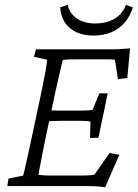

<svg xmlns="http://www.w3.org/2000/svg" viewBox="-20 -780 577 805"><path d="M420.9 4.9Q397.5 2 380.9 1Q364.3 0 350.6 0H10.7L15.6 -31.2L77.1 -43.9Q80.1 -53.7 83.5 -68.8Q86.9 -84 92.8 -110.4Q98.6 -136.7 108.4 -181.6L151.4 -383.8Q166 -453.1 171.4 -484.9Q176.8 -516.6 177.7 -529.3L122.1 -542L130.9 -573.2H452.1Q462.9 -573.2 473.6 -573.7Q484.4 -574.2 497.6 -575.2Q510.7 -576.2 525.4 -577.1L513.7 -453.1L474.6 -448.2L461.9 -529.3Q458 -530.3 448.7 -530.8Q439.5 -531.2 428.7 -531.2H300.8Q282.2 -531.2 269.5 -530.8Q256.8 -530.3 243.2 -528.3Q242.2 -526.4 238.3 -508.8Q234.4 -491.2 228.5 -466.8Q222.7 -442.4 217.3 -417.5Q211.9 -392.6 208 -375L168.9 -191.4Q165 -172.9 159.2 -142.1Q153.3 -111.3 147.9 -84Q142.6 -56.6 141.6 -46.9Q152.3 -45.9 165 -44.9Q177.7 -43.9 191.4 -43.9H306.6Q335.9 -43.9 353 -44.9Q370.1 -45.9 376 -47.9L439.5 -138.7L480.5 -130.9ZM357.4 -202.1 359.4 -269.5Q354.5 -271.5 344.7 -272.5Q335 -273.4 320.3 -273.4H236.3Q225.6 -273.4 210 -272.9Q194.3 -272.5 174.8 -271.5L185.5 -317.4Q204.1 -316.4 218.8 -316.4Q233.4 -316.4 244.1 -316.4H327.1Q341.8 -316.4 351.6 -317.4Q361.3 -318.4 368.2 -319.3L396.5 -388.7H431.6L392.6 -202.1ZM507.8 -759.8 537.1 -749Q525.4 -711.9 502.9 -685.5Q480.5 -659.2 447.3 -645Q414.1 -630.9 371.1 -630.9Q311.5 -630.9 273.9 -661.6Q236.3 -692.4 232.4 -749L263.7 -759.8Q271.5 -723.6 302.2 -702.6Q333 -681.6 377.9 -681.6Q427.7 -681.6 461.9 -702.6Q496.1 -723.6 507.8 -759.8Z"/></svg>

Font: Crimson Pro ExtraLight
Style: Italic
Weight: 250
Italic angle: -12°
Designer: Jacques Le Bailly
Foundry: Baron von Fonthausen
Version: Version 1.003